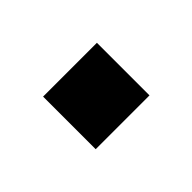

<svg xmlns="http://www.w3.org/2000/svg" viewBox="-36 -231 333 333"><g transform="rotate(-45 131.0 -64.5)"><path d="M65 0V-129H197V0Z"/></g></svg>

Font: Maven Pro SemiBold
Style: Regular
Weight: 600
Designer: Joe Prince
Foundry: Joe Prince
Version: Version 2.103